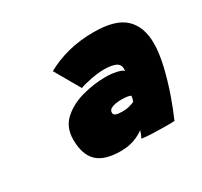

<svg xmlns="http://www.w3.org/2000/svg" viewBox="-87 -828 608 579"><g transform="rotate(-30 217.5 -539.0)"><path d="M258.5 -366Q259.5 -368 262.8 -375.5Q266 -383 268 -390Q258.5 -383 246 -377Q233.5 -371 218.8 -367.8Q204 -364.5 187 -364.5Q130 -364.5 104.5 -389.5Q79 -414.5 79 -466Q79 -509 107.2 -534.2Q135.5 -559.5 176.8 -570.5Q218 -581.5 257.5 -581.5Q269.5 -581.5 282.5 -579.8Q295.5 -578 305.5 -574.8Q315.5 -571.5 317.5 -567Q318.5 -572 318.5 -574.5Q318.5 -591.5 303.5 -597.5Q288.5 -603.5 265 -603.5Q243.5 -603.5 217.5 -598.2Q191.5 -593 179.5 -588L129 -676Q163 -695 204 -705.8Q245 -716.5 294 -716.5Q369.5 -716.5 402.2 -685.5Q435 -654.5 435 -597Q435 -563.5 424.8 -520Q414.5 -476.5 399.8 -434.5Q385 -392.5 371.5 -362.5Q369 -362 357 -362Q345 -362 338 -362Q319 -362 295.2 -363Q271.5 -364 258.5 -366ZM250.5 -465.5Q264.5 -465.5 275.2 -468.5Q286 -471.5 293 -475Q293 -476 293.5 -478Q294 -480 294.5 -480.5Q295.5 -482 296.2 -486.8Q297 -491.5 297 -493.5Q294.5 -495 289.5 -496.2Q284.5 -497.5 277.8 -498Q271 -498.5 264 -498.5Q254 -498.5 244 -496.8Q234 -495 227.2 -490.8Q220.5 -486.5 220.5 -478Q220.5 -471.5 227.8 -468.5Q235 -465.5 250.5 -465.5Z"/></g></svg>

Font: Grandstander Thin Black
Style: Italic
Weight: 900
Italic angle: -15°
Version: Version 1.200